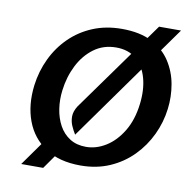

<svg xmlns="http://www.w3.org/2000/svg" viewBox="-91 -875 995 1024"><g transform="rotate(10 407.0 -363.5)"><path d="M403 14Q287.5 14 212.8 -35.8Q138 -85.5 106 -171Q74 -256.5 87 -364Q97 -442.5 129.8 -511Q162.5 -579.5 215.5 -631.5Q268.5 -683.5 339.2 -712.8Q410 -742 496 -742Q594 -742 658.5 -708.5Q723 -675 759 -619.5Q795 -564 806.8 -497.2Q818.5 -430.5 810 -364Q801 -290.5 769 -222.8Q737 -155 684.5 -101.5Q632 -48 561 -17Q490 14 403 14ZM415 -89Q470 -89 522 -121.2Q574 -153.5 611.2 -215Q648.5 -276.5 659 -364Q668.5 -442.5 651.2 -504.8Q634 -567 591.5 -603Q549 -639 483 -639Q414 -639 362.5 -601Q311 -563 279.5 -500.5Q248 -438 239 -364Q232.5 -312.5 240 -263.2Q247.5 -214 269 -174.8Q290.5 -135.5 327 -112.2Q363.5 -89 415 -89ZM347 -143Q334.5 -163 324.2 -186.5Q314 -210 314.2 -236.8Q314.5 -263.5 333 -293L688 -788H807ZM91 61 187 -74 269 -23 210 61Z"/></g></svg>

Font: Expletus Sans
Style: Bold Italic
Weight: 700
Italic angle: -7°
Version: Version 7.500